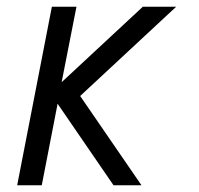

<svg xmlns="http://www.w3.org/2000/svg" viewBox="-20 -550 590 570"><path d="M317 0 151 -242 104 0H31L134 -530H207L163 -306L404 -530H503L218 -265L400 0Z"/></svg>

Font: Lode
Style: Italic
Weight: 400
Italic angle: -11°
Monospace: yes
Designer: Belleve Invis
Foundry: Belleve Invis
Version: Version 29.2.0; ttfautohint (v1.8.3)